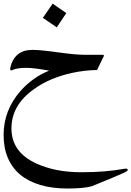

<svg xmlns="http://www.w3.org/2000/svg" viewBox="-20 -618 728 1065"><path d="M347.7 -545.4 294.9 -466.3 217.8 -519 272 -597.7ZM675.8 336.4Q634.3 355.5 587.4 374.8Q540.5 394 487.8 415.5Q462.9 421.9 429.7 424.8Q396.5 427.7 355 427.7Q270 427.7 203.9 408.2Q137.7 388.7 92.5 351.1Q47.4 313.5 23.7 258.1Q0 202.6 0 130.9Q0 -6.3 93.3 -112.8Q162.1 -190.4 252.9 -226.1Q210 -233.9 179 -237.8Q147.9 -241.7 127 -241.7Q100.6 -241.7 81.8 -238.8Q63 -235.8 51.3 -230.5Q46.4 -227.5 43 -227.5Q36.6 -227.5 36.6 -236.3Q36.6 -237.8 36.9 -239.5Q37.1 -241.2 37.6 -243.7Q47.9 -290.5 78.6 -315.9Q109.4 -341.3 160.2 -341.3Q184.6 -341.3 220.9 -337.6Q257.3 -334 306.2 -327.1Q355 -320.3 391.4 -317.1Q427.7 -314 453.6 -314H549.3Q556.2 -314 556.2 -308.6Q556.2 -308.1 555.9 -307.6Q555.7 -307.1 555.7 -306.6L518.1 -229.5Q484.4 -229.5 450.2 -225.3Q416 -221.2 380.9 -213.9Q318.4 -200.2 265.6 -178Q212.9 -155.8 168.5 -123.5Q43.5 -35.2 43.5 94.2Q43.5 225.6 180.7 288.6Q234.4 313 296.1 325.2Q357.9 337.4 433.1 337.4Q499.5 337.4 558.8 332.5Q618.2 327.6 671.9 317.9Q673.8 317.4 675.5 317.4Q677.2 317.4 678.7 317.4Q688.5 317.4 688.5 324.2Q688.5 329.6 675.8 336.4Z"/></svg>

Font: XB Zar
Style: Regular
Weight: 400
Designer: Behnam
Foundry: Irmug
Version: Version 8.005 2009